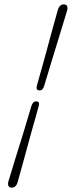

<svg xmlns="http://www.w3.org/2000/svg" viewBox="-20 -744 329 880"><path d="M182.5 -350.5Q176.5 -329.5 161.5 -329.5Q143.5 -329.5 149 -351.5Q166.5 -412 183.8 -475.2Q201 -538.5 216.5 -596Q232 -653.5 244.5 -696.5Q252 -724 272.5 -724Q283.5 -724 287.2 -716Q291 -708 287.5 -695.5Q275 -653 257.2 -595.5Q239.5 -538 220 -474.5Q200.5 -411 182.5 -350.5ZM124 -258.5Q130.5 -279.5 145.5 -279.5Q163.5 -279.5 157.5 -257.5Q140 -197 122.5 -133.2Q105 -69.5 89.2 -11.5Q73.5 46.5 61.5 88.5Q54.5 116 33 116Q22.5 116 18.8 108Q15 100 18.5 87.5Q31 45 49 -12.8Q67 -70.5 86.8 -134.2Q106.5 -198 124 -258.5Z"/></svg>

Font: Fraunces 144pt S050
Style: Italic
Weight: 400
Italic angle: -16°
Version: Version 1.000; ttfautohint (v1.8.3)